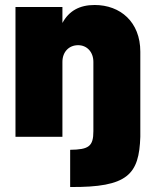

<svg xmlns="http://www.w3.org/2000/svg" viewBox="-20 -548 620 769"><path d="M359 -528C298 -528 256 -504 230 -456V-520H42V0H230V-300C230 -340 256 -367 293 -367C328 -367 354 -340 354 -300V-23C354 38 336 51 261 52V201C493 203 537 150 542 0V-341C542 -460 462 -528 359 -528Z"/></svg>

Font: Arthouse Owned Black
Style: Regular
Weight: 900
Designer: Jeremy Tribby
Foundry: Tribby Type
Version: Version 1.000;PS 001.000;hotconv 1.0.88;makeotf.lib2.5.64775